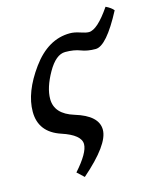

<svg xmlns="http://www.w3.org/2000/svg" viewBox="-122 -672 834 1006"><g transform="rotate(-15 294.5 -168.5)"><path d="M211.9 248 175.3 213.9Q252.4 127.4 252.4 80.6Q252.4 30.3 151.4 -2.9Q36.6 -41 36.6 -152.3Q36.6 -258.3 124.3 -378.9Q211.9 -499.5 330.6 -499.5Q355 -499.5 384.3 -489.5Q413.6 -479.5 429.7 -479.5Q475.6 -480 547.4 -585.4Q576.7 -571.3 588.9 -555.2Q499.5 -384.8 440.4 -384.8Q396 -384.8 362.8 -397.9Q329.6 -411.1 281.7 -411.1Q231 -411.1 186.5 -332.8Q142.1 -254.4 142.1 -193.4Q142.1 -111.8 244.1 -80.6Q367.2 -43.5 367.2 33.2Q367.2 112.8 211.9 248Z"/></g></svg>

Font: Kelvinch
Style: Bold Italic
Weight: 700
Italic angle: -10°
Designer: Paul James Miller
Foundry: High-Logic / Made with FontCreator
Version: Version 3.30 September 23, 2016